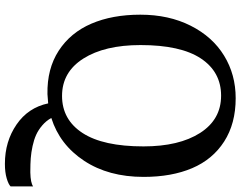

<svg xmlns="http://www.w3.org/2000/svg" viewBox="-118 -672 975 778"><g transform="rotate(90 369.0 -283.5)"><path d="M361.8 11.2Q259.3 13.2 186 -34.4Q112.8 -82 76.4 -166.7Q40 -251.5 40 -365.2Q40 -480.5 84.7 -569.1Q129.4 -657.7 206.1 -704.6Q282.7 -751.5 378.4 -751.5Q481.4 -751.5 554 -704.8Q626.5 -658.2 661.9 -575.2Q697.3 -492.2 697.3 -378.4Q697.3 -236.3 632.1 -137.5Q566.9 -38.6 458.5 -4.4Q470.2 16.6 488.5 32.2Q506.8 47.9 526.6 56.9Q546.4 65.9 572.3 71.5Q598.1 77.1 621.6 78.9Q645 80.6 673.8 80.6H680.2Q721.2 79.6 735.8 69.3V160.6Q727.1 169.4 702.9 176.5Q678.7 183.6 645.5 183.6H643.6Q553.7 183.6 485.1 136.5Q416.5 89.4 399.4 8.3Q381.3 10.3 361.8 11.2ZM368.2 -692.4Q272 -692.4 217.5 -610.6Q163.1 -528.8 163.1 -365.7Q163.1 -220.7 217.8 -134.3Q272.5 -47.9 369.1 -47.9Q465.3 -47.9 519.5 -131.1Q573.7 -214.4 573.7 -377.9Q573.7 -522 519.3 -607.2Q464.8 -692.4 368.2 -692.4Z"/></g></svg>

Font: HaufeMerriweather
Style: Regular
Weight: 400
Designer: Eben Sorkin ( eben@eyebytes.com )
Foundry: Eben Sorkin
Version: Version 1.56